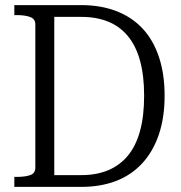

<svg xmlns="http://www.w3.org/2000/svg" viewBox="-20 -730 707 750"><path d="M36 -671V-710H298Q373 -710 433.5 -687Q494 -664 536 -619.5Q578 -575 600.5 -508.5Q623 -442 623 -356Q623 -271 600.5 -204.5Q578 -138 535.5 -92Q493 -46 433 -23Q373 0 298 0H36V-39H46Q78 -39 98 -46Q118 -53 118 -75V-635Q118 -656 98 -663.5Q78 -671 46 -671ZM298 -664H192V-46H298Q357 -46 402.5 -65Q448 -84 479.5 -122Q511 -160 527 -218.5Q543 -277 543 -356Q543 -435 527 -493Q511 -551 479.5 -589Q448 -627 402.5 -645.5Q357 -664 298 -664Z"/></svg>

Font: Roboto Serif 28pt Condensed Light
Style: Regular
Weight: 300
Width: 3
Designer: Greg Gazdowicz
Foundry: Commercial Type
Version: Version 1.008